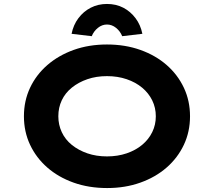

<svg xmlns="http://www.w3.org/2000/svg" viewBox="-20 -941 1082 971"><path d="M522 10Q429 10 352 -17.5Q275 -45 219 -94Q163 -143 132 -209Q101 -275 101 -353Q101 -431 132 -497Q163 -563 219.5 -612Q276 -661 352.5 -688.5Q429 -716 521 -716Q613 -716 690 -688.5Q767 -661 823 -612Q879 -563 910 -497Q941 -431 941 -353Q941 -275 910 -209Q879 -143 823 -94Q767 -45 690 -17.5Q613 10 522 10ZM521 -150Q575 -150 620.5 -165.5Q666 -181 699 -208.5Q732 -236 750 -273Q768 -310 768 -353Q768 -396 750 -433Q732 -470 699 -497.5Q666 -525 620.5 -540.5Q575 -556 521 -556Q467 -556 422 -540.5Q377 -525 343.5 -498Q310 -471 292.5 -434Q275 -397 275 -353Q275 -310 292.5 -272.5Q310 -235 343.5 -208Q377 -181 422 -165.5Q467 -150 521 -150ZM444 -758 342 -770Q351 -815 376.5 -849Q402 -883 439 -902Q476 -921 521 -921Q567 -921 603.5 -902Q640 -883 665.5 -849Q691 -815 700 -770L598 -758Q588 -783 567 -800Q546 -817 521 -817Q496 -817 475 -800Q454 -783 444 -758Z"/></svg>

Font: Lexend Peta
Style: Bold
Weight: 700
Designer: Bonnie Shaver-Troup, Thomas Jockin
Foundry: Lexend
Version: Version 1.007